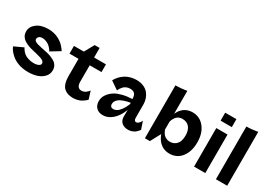

<svg xmlns="http://www.w3.org/2000/svg" viewBox="-3 -1579 3317 2395"><g transform="rotate(30 1655.0 -381.5)"><path d="M605 -420.9 473.1 -340.8Q471.2 -345.2 467 -352.1Q462.9 -358.9 448.5 -376.7Q434.1 -394.5 417.2 -408Q400.4 -421.4 373.3 -432.6Q346.2 -443.8 316.9 -443.8Q284.7 -443.8 268.8 -428.2Q252.9 -412.6 252.9 -393.1Q252.9 -376.5 269 -364.5Q285.2 -352.5 311.8 -345.7Q338.4 -338.9 372.3 -331.3Q406.2 -323.7 441.4 -316.9Q476.6 -310.1 510.5 -297.1Q544.4 -284.2 571 -267.6Q597.7 -251 613.8 -223.1Q629.9 -195.3 629.9 -159.2Q629.9 -103.5 592.5 -63.2Q555.2 -22.9 498 -4.4Q440.9 14.2 372.1 14.2Q331.5 14.2 294.4 7.8Q257.3 1.5 229 -9Q200.7 -19.5 175.8 -33.4Q150.9 -47.4 133.1 -62.7Q115.2 -78.1 100.6 -93.3Q85.9 -108.4 76.7 -122.3Q67.4 -136.2 61.3 -146.7Q55.2 -157.2 52.7 -163.6L49.8 -169.9L181.2 -231Q183.1 -226.6 186.8 -218.8Q190.4 -210.9 205.8 -191.4Q221.2 -171.9 241.2 -156.7Q261.2 -141.6 297.1 -129.4Q333 -117.2 376 -117.2Q418.9 -117.2 445.1 -130.6Q471.2 -144 471.2 -164.1Q471.2 -183.1 455.1 -197Q439 -210.9 412.8 -219Q386.7 -227.1 353.3 -235.8Q319.8 -244.6 284.7 -252.2Q249.5 -259.8 216.1 -273.2Q182.6 -286.6 156.5 -303.7Q130.4 -320.8 114.3 -349.1Q98.1 -377.4 98.1 -414.1Q98.1 -482.4 160.2 -530.3Q222.2 -578.1 329.1 -578.1Q368.7 -578.1 405.5 -569.3Q442.4 -560.5 469.2 -546.9Q496.1 -533.2 519.3 -516.4Q542.5 -499.5 557.9 -482.7Q573.2 -465.8 584.2 -452.1Q595.2 -438.5 600.1 -429.7Z M705.6 -443.8V-555.2H847.7L924.3 -692.9H995.6V-555.2H1166.5V-443.8H996.6V-208Q996.6 -117.2 1065.4 -117.2Q1082 -117.2 1098.6 -123.5Q1115.2 -129.9 1126.5 -138.7Q1137.7 -147.5 1146.7 -156.5Q1155.8 -165.5 1160.2 -171.9L1164.6 -178.2L1199.7 -65.9Q1197.3 -62.5 1192.1 -57.1Q1187 -51.8 1169.9 -38.1Q1152.8 -24.4 1133.5 -13.7Q1114.3 -2.9 1083.3 5.6Q1052.2 14.2 1019.5 14.2Q976.6 14.2 944.6 4.2Q912.6 -5.9 887.2 -29.1Q861.8 -52.2 848.6 -94.5Q835.4 -136.7 835.4 -196.8V-443.8Z M1821.3 -355V-165Q1821.3 -117.2 1853 -117.2Q1869.6 -117.2 1885.5 -132.1Q1901.4 -147 1909.2 -162.1L1917 -176.8L1954.1 -67.9Q1952.1 -64.5 1948.7 -59.1Q1945.3 -53.7 1932.4 -39.6Q1919.4 -25.4 1904.3 -14.4Q1889.2 -3.4 1863.8 5.4Q1838.4 14.2 1810.1 14.2Q1753.9 14.2 1718.3 -17.1Q1682.6 -48.3 1684.1 -110.8L1686 -198.2Q1637.7 -76.7 1558.1 -22Q1506.3 14.2 1447.3 14.2Q1386.7 14.2 1352.1 -21Q1317.4 -56.2 1317.4 -115.2Q1317.4 -144 1327.6 -173.1Q1337.9 -202.1 1364 -232.7Q1390.1 -263.2 1428.7 -286.9Q1467.3 -310.5 1529.5 -326.7Q1591.8 -342.8 1668.9 -345.2L1667 -370.1Q1666 -382.8 1662.4 -394Q1658.7 -405.3 1649.9 -417.5Q1641.1 -429.7 1623.5 -436.8Q1606 -443.8 1581.1 -443.8Q1553.2 -443.8 1529.1 -433.3Q1504.9 -422.9 1490.7 -407.7Q1476.6 -392.6 1466.3 -377.7Q1456.1 -362.8 1452.1 -352.5L1448.2 -341.8L1333 -420.9Q1334.5 -424.3 1337.4 -429.9Q1340.3 -435.5 1351.8 -451.9Q1363.3 -468.3 1376.5 -483.2Q1389.6 -498 1412.4 -516.1Q1435.1 -534.2 1460.4 -547.1Q1485.8 -560.1 1521.5 -569.1Q1557.1 -578.1 1596.2 -578.1Q1653.8 -578.1 1698.5 -558.8Q1743.2 -539.6 1769.3 -507.1Q1795.4 -474.6 1808.3 -436Q1821.3 -397.5 1821.3 -355ZM1476.1 -163.1Q1476.1 -142.6 1487.8 -129.9Q1499.5 -117.2 1524.4 -117.2Q1543.5 -117.2 1562.3 -126Q1581.1 -134.8 1595.5 -148.9Q1609.9 -163.1 1622.8 -179.9Q1635.7 -196.8 1645 -213.9Q1654.3 -231 1661.1 -245.1Q1668 -259.3 1670.9 -268.1L1674.3 -276.9V-294.9Q1623.5 -286.6 1585.4 -273.2Q1547.4 -259.8 1527.1 -246.1Q1506.8 -232.4 1494.6 -216.1Q1482.4 -199.7 1479.2 -187.7Q1476.1 -175.8 1476.1 -163.1Z M2047.9 0V-761.2Q2085 -761.2 2125.7 -765.1Q2166.5 -769 2188.5 -772.9L2210.9 -776.9V-443.8Q2211.9 -446.8 2213.9 -451.7Q2215.8 -456.5 2223.1 -470.5Q2230.5 -484.4 2239.7 -497.1Q2249 -509.8 2265.1 -525.1Q2281.2 -540.5 2300 -551.8Q2318.8 -563 2345.7 -570.6Q2372.6 -578.1 2402.8 -578.1Q2508.8 -578.1 2574.7 -495.6Q2640.6 -413.1 2640.6 -282.2Q2640.6 -149.4 2577.1 -67.6Q2513.7 14.2 2404.8 14.2Q2371.6 14.2 2342.3 5.1Q2313 -3.9 2292.7 -18.1Q2272.5 -32.2 2255.6 -49.6Q2238.8 -66.9 2228.5 -84.2Q2218.3 -101.6 2211.2 -115.7Q2204.1 -129.9 2201.2 -138.7L2198.7 -147.9L2119.6 0ZM2210.9 -331.1V-221.2Q2211.9 -216.8 2214.4 -210Q2216.8 -203.1 2226.6 -185.1Q2236.3 -167 2249 -153.3Q2261.7 -139.6 2284.9 -128.4Q2308.1 -117.2 2335.9 -117.2Q2397 -117.2 2433.8 -158.2Q2470.7 -199.2 2470.7 -282.2Q2470.7 -357.9 2435.1 -400.9Q2399.4 -443.8 2332.5 -443.8Q2304.2 -443.8 2281.2 -432.1Q2258.3 -420.4 2245.8 -404.1Q2233.4 -387.7 2224.9 -371.1Q2216.3 -354.5 2213.9 -342.8Z M2755.9 0V-555.2H2917.5V0ZM2755.9 -662.1V-776.9H2917.5V-662.1Z M3070.8 0V-759.8Q3110.8 -759.8 3151.4 -764.2Q3191.9 -768.6 3212.4 -772.5L3232.9 -776.9V0Z"/></g></svg>

Font: Sporting Grotesque
Style: Gras
Weight: 700
Designer: Lucas LE BIHAN
Foundry: Lucas LE BIHAN
Version: Version 1.001